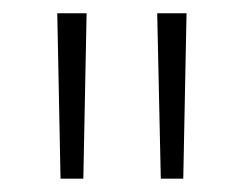

<svg xmlns="http://www.w3.org/2000/svg" viewBox="-20 -704 366 288"><path d="M70.8 -436 65.9 -684.1H109.9L105 -436ZM221.2 -436 215.8 -684.1H259.8L254.9 -436Z"/></svg>

Font: Fira Sans Compressed ExtraLight
Style: Regular
Weight: 250
Width: 1
Designer: Carrois Corporate & Edenspiekermann AG
Foundry: Carrois Corporate GbR & Edenspiekermann AG
Version: Version 4.203;PS 004.203;hotconv 1.0.88;makeotf.lib2.5.64775